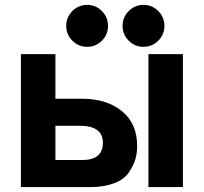

<svg xmlns="http://www.w3.org/2000/svg" viewBox="-20 -760 828 780"><path d="M313 -358.9Q413.1 -358.9 475.1 -308.6Q537.1 -258.3 537.1 -168Q537.1 -134.8 529.1 -110.4Q521 -85.9 503.9 -60.1Q484.4 -30.8 443.1 -15.4Q401.9 0 348.1 0H64.9V-540H205.1V-358.9ZM397.9 -180.2Q397.9 -215.3 373.8 -232.2Q349.6 -249 309.1 -249H205.1V-109.9H314Q397.9 -109.9 397.9 -180.2ZM723.1 -540V0H583V-540ZM273.9 -594.7Q249 -619.6 249 -654.8Q249 -689.9 273.9 -715.1Q298.8 -740.2 334 -740.2Q369.1 -740.2 394 -715.1Q418.9 -689.9 418.9 -654.8Q418.9 -619.6 394 -594.7Q369.1 -569.8 334 -569.8Q298.8 -569.8 273.9 -594.7ZM502.9 -594.7Q478 -619.6 478 -654.8Q478 -689.9 502.9 -715.1Q527.8 -740.2 563 -740.2Q598.1 -740.2 623 -715.1Q647.9 -689.9 647.9 -654.8Q647.9 -619.6 623 -594.7Q598.1 -569.8 563 -569.8Q527.8 -569.8 502.9 -594.7Z"/></svg>

Font: Miedinger*
Style: Bold
Weight: 700
Version: Version 001.000